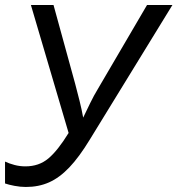

<svg xmlns="http://www.w3.org/2000/svg" viewBox="-20 -734 706 764"><path d="M83 10Q61 10 37.5 5.5Q14 1 0 -4V-91Q17 -83 38 -77.5Q59 -72 81 -72Q135 -72 172.5 -103.5Q210 -135 253 -205L103 -714H193L279 -401Q288 -367 296.5 -333Q305 -299 311 -266Q325 -295 339 -324Q353 -353 370 -381L565 -714H666L337 -178Q295 -109 256 -68Q217 -27 175.5 -8.5Q134 10 83 10Z"/></svg>

Font: Manna Sans
Style: Italic
Weight: 400
Italic angle: -12°
Designer: Monotype Design Team
Foundry: Monotype Imaging Inc.
Version: Version 2.001.1; ttfautohint (v1.8.2)